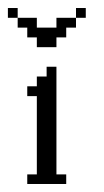

<svg xmlns="http://www.w3.org/2000/svg" viewBox="-68 -459 259 479"><path d="M0 0V-23.9H23.9V-219.2H0V-243.7H23.9V-268.1H48.3V-292.5H72.8V-23.9H97.2V0ZM23.9 -341.3V-365.7H0V-390.1H-23.9V-414.6H23.9V-390.1H72.8V-414.6H121.6V-390.1H97.2V-365.7H72.8V-341.3ZM-48.3 -414.6V-439H-23.9V-414.6ZM121.6 -414.6V-439H146V-414.6Z"/></svg>

Font: FS Mondwest Regular
Style: Regular
Weight: 400
Designer: NZWStudios2024
Foundry: https://fontstruct.com
Version: Version 1.0